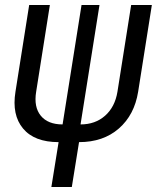

<svg xmlns="http://www.w3.org/2000/svg" viewBox="-20 -570 640 770"><path d="M186 180 215 0Q118 0 72.5 -54.5Q27 -109 42 -202L97 -550H180L125 -202Q115 -141 143.5 -106Q172 -71 231 -71L307 -550H379L303 -71Q362 -71 401.5 -106Q441 -141 451 -202L506 -550H589L534 -202Q519 -109 456.5 -54.5Q394 0 297 0L268 180Z"/></svg>

Font: NKDuy Mono
Style: Italic
Weight: 400
Italic angle: -9°
Monospace: yes
Designer: NKDuy
Foundry: NKDuy
Version: Version 2.251; ttfautohint (v1.8.4.7-5d5b)